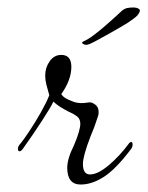

<svg xmlns="http://www.w3.org/2000/svg" viewBox="-20 -489 395 514"><path d="M196 5Q160 5 160 -40Q160 -64 178 -100Q195 -140 195 -158Q195 -171 185.5 -178Q176 -185 162 -191Q152 -196 141 -203Q130 -210 123 -217Q116 -202 92 -165Q68 -128 40 -89Q36 -84 32 -84Q28 -84 28 -91Q28 -98 36 -106Q44 -116 59 -138.5Q74 -161 89 -187.5Q104 -214 112 -234Q107 -251 104 -263Q101 -275 101 -287Q101 -308 113 -325Q125 -342 144 -342Q171 -342 171 -310Q171 -275 144 -237Q148 -231 154 -227Q160 -223 173 -218Q180 -215 186.5 -214Q193 -213 198 -213Q206 -213 211.5 -214Q217 -215 221 -215Q227 -215 235.5 -208.5Q244 -202 244 -189Q244 -182 243 -180Q242 -178 237.5 -163.5Q233 -149 222 -123Q202 -71 202 -50Q202 -22 221 -22Q242 -22 271.5 -47Q301 -72 326 -106Q329 -109 331 -109Q335 -109 335 -102Q335 -95 330 -89Q290 -36 258 -15.5Q226 5 196 5ZM216 -370Q212 -368 205.5 -370Q199 -372 200 -376L203 -378Q215 -383 231 -395Q247 -407 263 -421Q279 -435 290.5 -445.5Q302 -456 305 -459Q313 -466 320.5 -467.5Q328 -469 338 -469Q345 -469 350.5 -466Q356 -463 354 -458Q353 -454 348 -448Q343 -442 322 -428Q321 -427 305.5 -418Q290 -409 270.5 -398Q251 -387 235 -378.5Q219 -370 216 -370Z"/></svg>

Font: Lavishly Yours
Style: Regular
Weight: 400
Designer: Robert E. Leuschke
Foundry: Robert E. Leuschke
Version: Version 1.010; ttfautohint (v1.8.3)